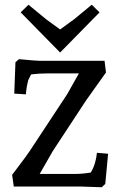

<svg xmlns="http://www.w3.org/2000/svg" viewBox="-20 -785 507 808"><path d="M177 -476Q145 -476 111 -472L99 -448Q91 -418 89 -388L40 -391L45 -523L60 -536Q134 -529 149 -529H420L426 -480L342 -362L202 -149L147 -53H294Q328 -53 362 -59Q383 -93 388 -142L435 -138L423 -11L408 3Q334 0 319 0H38L31 -49Q97 -135 118 -169L263 -389L312 -476ZM100 -765 174 -704Q178 -701 233 -661L292 -704L366 -765L399 -733L233 -564L67 -733Z"/></svg>

Font: Andada SC
Style: Regular
Weight: 400
Designer: Carolina Giovagnoli
Foundry: Carolina Giovagnoli
Version: Version 1.003